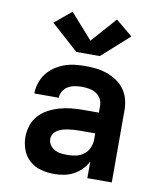

<svg xmlns="http://www.w3.org/2000/svg" viewBox="-87 -843 773 921"><g transform="rotate(10 300.0 -383.0)"><path d="M239 8Q207 8 175.5 0Q144 -8 120 -29Q96 -50 84.5 -80.5Q73 -111 73 -143Q73 -171 82 -199Q91 -227 110.5 -248.5Q130 -270 155.5 -283.5Q181 -297 208.5 -305Q236 -313 264.5 -316Q293 -319 322 -319H400V-352Q400 -370 391.5 -386Q383 -402 367.5 -411.5Q352 -421 334 -424Q316 -427 298 -427Q281 -427 264 -424Q247 -421 232 -412.5Q217 -404 207.5 -388.5Q198 -373 198 -356H79Q79 -356 79 -356Q79 -356 79 -356Q79 -382 87.5 -407.5Q96 -433 111.5 -453.5Q127 -474 149 -489Q171 -504 195.5 -513Q220 -522 246 -525Q272 -528 298 -528Q325 -528 351.5 -525Q378 -522 403.5 -513Q429 -504 451.5 -489Q474 -474 489.5 -452.5Q505 -431 512 -405Q519 -379 519 -352V0H400V-81Q389 -59 371.5 -41.5Q354 -24 332.5 -12.5Q311 -1 287 3.5Q263 8 239 8ZM286 -93Q307 -93 328 -97.5Q349 -102 366 -115Q383 -128 391.5 -148Q400 -168 400 -189V-218H322Q309 -218 295.5 -217Q282 -216 269 -214Q256 -212 243 -208.5Q230 -205 218.5 -198Q207 -191 199.5 -179.5Q192 -168 192 -155Q192 -139 201 -125.5Q210 -112 224 -104.5Q238 -97 254 -95Q270 -93 286 -93ZM243 -587 110 -706 192 -774 300 -652 408 -774 490 -706 357 -587Z"/></g></svg>

Font: Iosevka Custom Extended
Style: Bold
Weight: 700
Width: 7
Monospace: yes
Designer: Belleve Invis
Foundry: Belleve Invis
Version: Version 11.2.4; ttfautohint (v1.8.4)